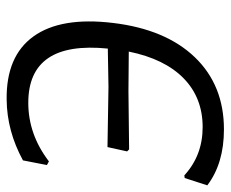

<svg xmlns="http://www.w3.org/2000/svg" viewBox="-78 -608 693 577"><g transform="rotate(90 268.5 -319.5)"><path d="M422 -296 241 -299 126 -297Q102 -58 289 -58Q384 -58 465 -120L476 -114L462 -42Q374 6 280 7Q149 9 89.5 -73.5Q30 -156 49 -313Q68 -471 152 -558.5Q236 -646 369 -646Q471 -646 537 -596L515 -528L507 -527Q447 -582 362 -582Q274 -582 215.5 -525Q157 -468 135 -360L254 -359L429 -361L435 -355Z"/></g></svg>

Font: Alegreya Sans
Style: Italic
Weight: 400
Italic angle: -7°
Designer: Juan Pablo del Peral
Foundry: Huerta Tipografica
Version: Version 2.007